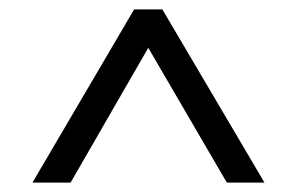

<svg xmlns="http://www.w3.org/2000/svg" viewBox="-20 -720 631 408"><path d="M265 -700H325L542 -332H462L279 -646H311L130 -332H49Z"/></svg>

Font: Pathway Extreme Medium
Style: Regular
Weight: 500
Designer: Eduardo Rodriguez Tunni
Foundry: Eduardo Rodriguez Tunni
Version: Version 1.001;gftools[0.9.26]